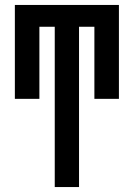

<svg xmlns="http://www.w3.org/2000/svg" viewBox="-20 -755 540 775"><path d="M201 0V-647H139V-356H40V-735H460V-356H361V-647H299V0Z"/></svg>

Font: Iosevka Curly Semibold
Style: Regular
Weight: 600
Monospace: yes
Designer: Belleve Invis
Foundry: Belleve Invis
Version: Version 22.1.2; ttfautohint (v1.8.4)